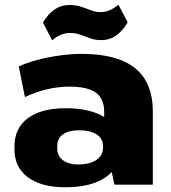

<svg xmlns="http://www.w3.org/2000/svg" viewBox="-20 -778 719 809"><path d="M419 -203V-307Q419 -362 384 -387.5Q349 -413 272 -413Q225 -413 177 -401.5Q129 -390 85 -369L59 -498Q94 -514 139.5 -526Q185 -538 233.5 -544.5Q282 -551 325 -551Q475 -551 549.5 -490.5Q624 -430 624 -307V0H462ZM254 11Q154 11 97.5 -31Q41 -73 41 -148V-162Q41 -238 97.5 -280Q154 -322 257 -322Q364 -322 425 -281Q486 -240 486 -165V-150Q486 -73 425 -31Q364 11 254 11ZM310 -85Q358 -85 386 -104Q414 -123 414 -155V-163Q414 -194 387.5 -211.5Q361 -229 313 -229Q270 -229 245.5 -212Q221 -195 221 -161V-153Q221 -121 245 -103Q269 -85 310 -85ZM161 -683Q183 -720 210.5 -738.5Q238 -757 273 -757Q299 -757 320.5 -750Q342 -743 362 -735Q382 -727 404 -727Q423 -727 442 -735Q461 -743 479 -758L518 -684Q497 -648 469.5 -628.5Q442 -609 406 -609Q380 -609 359 -617Q338 -625 318 -632Q298 -639 275 -639Q255 -639 236.5 -631.5Q218 -624 200 -608Z"/></svg>

Font: Pathway Extreme ExtraBold
Style: Regular
Weight: 800
Designer: Eduardo Rodriguez Tunni
Foundry: Eduardo Rodriguez Tunni
Version: Version 1.001;gftools[0.9.26]